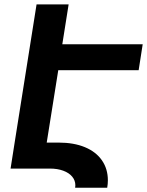

<svg xmlns="http://www.w3.org/2000/svg" viewBox="-20 -770 672 877"><path d="M246.1 -449.2 193.4 -118.7H248Q317.4 -118.7 367.9 -97.7Q418.5 -76.7 445.6 -37.6Q472.7 1.5 472.7 53.7Q472.7 69.8 469.7 87.4H323.2Q324.2 79.6 324.2 76.7Q324.2 54.2 309.8 36.9Q295.4 19.5 269 9.8Q242.7 0 207.5 0H28.3L46.9 -118.7L147 -750H293.5L264.6 -567.9H631.8L613.3 -449.2Z"/></svg>

Font: Mardoto
Style: Bold Italic
Weight: 700
Italic angle: -12°
Designer: Christian Robertson, Vahan Hovhannisyan
Foundry: Google
Version: Version 1.000